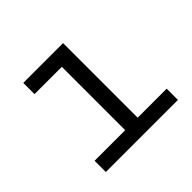

<svg xmlns="http://www.w3.org/2000/svg" viewBox="-135 -710 870 870"><g transform="rotate(-45 300.0 -275.0)"><path d="M88 0H550V-72H364V-550H109V-478H284V-72H88Z"/></g></svg>

Font: JetBrains Mono Light
Style: Regular
Weight: 336
Monospace: yes
Designer: Philipp Nurullin, Konstantin Bulenkov
Foundry: JetBrains
Version: Version 2.305